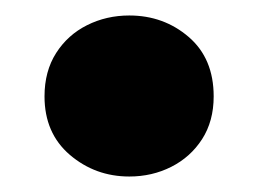

<svg xmlns="http://www.w3.org/2000/svg" viewBox="-20 -213 334 248"><path d="M147 15Q103 15 70.2 -13Q37.5 -41 37.5 -88.5Q37.5 -121 52.5 -144.5Q67.5 -168 92.5 -180.5Q117.5 -193 147 -193Q191.5 -193 223.8 -165.2Q256 -137.5 256 -88.5Q256 -56.5 241 -33.2Q226 -10 201.2 2.5Q176.5 15 147 15Z"/></svg>

Font: Geologica ExtraBold
Style: Regular
Weight: 800
Designer: Sindre Bremnes, Frode Helland
Foundry: Monokrom Skriftforlag AS
Version: Version 1.010;gftools[0.9.28]